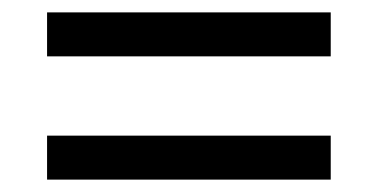

<svg xmlns="http://www.w3.org/2000/svg" viewBox="-20 -507 612 310"><path d="M56 -416H514V-487H56ZM56 -217H514V-288H56Z"/></svg>

Font: Noto Sans Bhaiksuki
Style: Regular
Weight: 400
Designer: Monotype Design Team
Foundry: Monotype Imaging Inc.
Version: Version 2.002